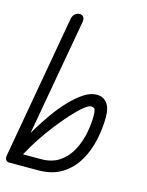

<svg xmlns="http://www.w3.org/2000/svg" viewBox="-128 -844 701 916"><g transform="rotate(15 222.0 -386.0)"><path d="M150 0H38V-55H150Q205 -55 241.5 -80Q278 -105 299.5 -145Q321 -185 330.5 -230.5Q340 -276 340 -317Q340 -337 337 -348.5Q334 -360 317 -360Q305 -360 282 -341.5Q259 -323 230 -291Q201 -259 170 -219.5Q139 -180 111 -137.5Q83 -95 62 -55H38V-102Q56 -139 82 -182.5Q108 -226 138 -268Q168 -310 201 -344.5Q234 -379 266.5 -400Q299 -421 329 -421Q361 -421 379.5 -398Q398 -375 398 -329Q398 -273 385.5 -215Q373 -157 344.5 -108.5Q316 -60 268.5 -30Q221 0 150 0ZM7 0Q-3 0 -8 -8Q-13 -16 -12 -26L114 -738Q118 -756 128.5 -764Q139 -772 151 -772Q162 -772 169 -763.5Q176 -755 173 -738L62 -115V0Z"/></g></svg>

Font: Edu QLD Beginner
Style: Regular
Weight: 400
Designer: Tina and Corey Anderson
Foundry: Google for Education
Version: Version 1.003